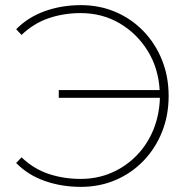

<svg xmlns="http://www.w3.org/2000/svg" viewBox="-20 -724 745 748"><path d="M295 4Q220 4 154.5 -19Q89 -42 43 -89L64 -111Q111 -66 169.5 -46.5Q228 -27 294 -27Q359 -27 414.5 -51Q470 -75 512 -118Q554 -161 577.5 -218.5Q601 -276 603 -343H209V-373H602Q597 -459 555 -526.5Q513 -594 445.5 -633.5Q378 -673 294 -673Q228 -673 169.5 -653Q111 -633 64 -588L43 -610Q89 -657 154.5 -680.5Q220 -704 295 -704Q368 -704 430 -677.5Q492 -651 538.5 -603Q585 -555 611 -490.5Q637 -426 637 -350Q637 -274 611 -209.5Q585 -145 538.5 -97Q492 -49 430 -22.5Q368 4 295 4Z"/></svg>

Font: Montserrat ExtraLight
Style: Regular
Weight: 200
Designer: Julieta Ulanovsky
Foundry: Julieta Ulanovsky
Version: Version 9.000; ttfautohint (v1.8.4.7-5d5b)